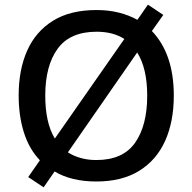

<svg xmlns="http://www.w3.org/2000/svg" viewBox="-20 -768 825 823"><path d="M725 -358Q725 -247 688 -164.5Q651 -82 577 -36Q503 10 393 10Q286 10 214 -33L167 35L101 -9L151 -81Q105 -129 82.5 -200Q60 -271 60 -359Q60 -469 96.5 -551Q133 -633 207 -679Q281 -725 394 -725Q445 -725 489 -714Q533 -703 569 -683L614 -748L680 -704L631 -635Q725 -537 725 -358ZM174 -358Q174 -301 184 -255Q194 -209 215 -174L513 -601Q465 -632 394 -632Q280 -632 227 -559Q174 -486 174 -358ZM611 -358Q611 -475 568 -543L271 -115Q294 -100 325 -91Q356 -82 393 -82Q507 -82 559 -156Q611 -230 611 -358Z"/></svg>

Font: Noto Sans Sinhala UI Medium
Style: Regular
Weight: 500
Designer: Jelle Bosma - Monotype Design Team
Foundry: Monotype Imaging Inc.
Version: Version 2.006; ttfautohint (v1.8.4.7-5d5b)